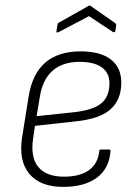

<svg xmlns="http://www.w3.org/2000/svg" viewBox="-20 -684 511 714"><path d="M215 11Q130 11 89.5 -37Q49 -85 62 -172L86 -322Q99 -408 147.5 -450.5Q196 -493 280 -493Q353 -493 392 -463Q431 -433 431 -377Q431 -313 391 -277.5Q351 -242 264 -233L110 -216L103 -168Q93 -99 122.5 -63Q152 -27 218 -27Q277 -27 310.5 -51Q344 -75 349 -121Q349 -128 356 -128H386Q391 -128 391 -122Q386 -57 340 -23Q294 11 215 11ZM116 -252 258 -267Q327 -275 357 -300Q387 -325 387 -375Q387 -413 358.5 -433.5Q330 -454 276 -454Q213 -454 175.5 -421Q138 -388 128 -323ZM197 -564Q194 -563 191.5 -563.5Q189 -564 190 -568L194 -593Q195 -599 201 -601L309 -662Q314 -665 317 -662L407 -599Q413 -595 412 -590L409 -569Q407 -562 400 -565L311 -624Z"/></svg>

Font: Sofia Sans Semi Condensed ExtraLight
Style: Italic
Weight: 250
Italic angle: -9°
Version: Version 4.100